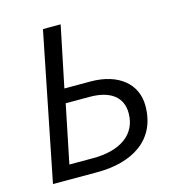

<svg xmlns="http://www.w3.org/2000/svg" viewBox="-100 -741 757 827"><g transform="rotate(-15 278.5 -328.0)"><path d="M35 0H233C389 0 507 -70 507 -223C507 -320 431 -385 305 -385H189L245 -656H166ZM125 -63 178 -322H285C379 -322 429 -281 429 -211C429 -115 351 -63 231 -63Z"/></g></svg>

Font: Source Sans Pro
Style: Italic
Weight: 400
Italic angle: -11°
Designer: Paul D. Hunt
Foundry: Adobe Systems Incorporated
Version: Version 3.006;hotconv 1.0.111;makeotfexe 2.5.65597